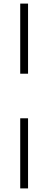

<svg xmlns="http://www.w3.org/2000/svg" viewBox="-20 -828 268 1068"><path d="M92.5 -418V-808H136V-418ZM92.5 220V-170H136V220Z"/></svg>

Font: Encode Sans SC ExtraLight
Style: Regular
Weight: 250
Designer: Multiple Designers
Foundry: Impallari Type
Version: Version 3.002